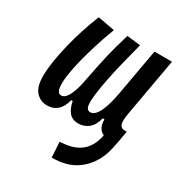

<svg xmlns="http://www.w3.org/2000/svg" viewBox="-179 -650 943 1008"><g transform="rotate(30 293.0 -146.0)"><path d="M280.8 234.4 275.4 141.6Q346.7 138.2 387.2 113Q427.7 87.9 447.3 39.1Q454.6 20 459.5 -3.4Q441.9 -11.2 431.2 -28.6Q420.4 -45.9 420.4 -78.1H410.2Q398.4 -31.7 372.1 -11Q345.7 9.8 312.5 9.8Q272.9 9.8 253.7 -15.6Q234.4 -41 228 -78.1H219.2Q207 -31.7 182.4 -11Q157.7 9.8 122.6 9.8Q79.6 9.8 52 -22.7Q24.4 -55.2 27.8 -133.3Q31.2 -204.1 56.4 -309.1Q81.5 -414.1 126.5 -527.3L229 -508.3Q200.7 -434.1 179.2 -362.3Q157.7 -290.5 145.5 -231.2Q133.3 -171.9 132.3 -133.8Q132.3 -123.5 133.5 -109.1Q134.8 -94.7 140.9 -83.7Q147 -72.8 160.2 -72.8Q183.1 -72.8 200.4 -106Q217.8 -139.2 227.1 -185.1Q240.7 -253.9 249.8 -297.9Q258.8 -341.8 266.4 -373.8Q273.9 -405.8 283 -438.5Q292 -471.2 305.7 -517.6L387.7 -508.3Q385.7 -498 375.7 -460.7Q365.7 -423.3 353 -371.3Q340.3 -319.3 329.1 -263.9Q317.9 -208.5 312.5 -162.1Q307.1 -112.3 312.7 -92.5Q318.4 -72.8 335.9 -72.8Q390.6 -72.8 420.4 -238.8L470.2 -517.6L576.2 -517.1L513.7 -165.5Q505.4 -118.7 512.2 -99.6Q519 -80.6 540 -80.6H554.2L543 -16.1Q538.1 10.7 532.7 34.4Q527.3 58.1 519.5 78.1Q491.2 150.4 431.9 192.6Q372.6 234.9 280.8 234.4Z"/></g></svg>

Font: Cascadia Mono
Style: Italic
Weight: 400
Italic angle: -10°
Monospace: yes
Designer: Aaron Bell
Foundry: Saja Typeworks
Version: Version 2404.023; ttfautohint (v1.8.4)